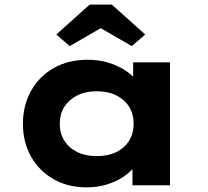

<svg xmlns="http://www.w3.org/2000/svg" viewBox="-20 -800 896 829"><path d="M355 9Q273 9 211 -26.5Q149 -62 114 -124Q79 -186 79 -265Q79 -346 114.5 -408.5Q150 -471 212.5 -506.5Q275 -542 359 -542Q406 -542 446 -530Q486 -518 517 -498.5Q548 -479 567.5 -455Q587 -431 592 -407L555 -405V-531H714V0H552V-139L586 -132Q582 -106 562 -81Q542 -56 511 -35.5Q480 -15 440 -3Q400 9 355 9ZM397 -126Q447 -126 482.5 -143.5Q518 -161 537.5 -192.5Q557 -224 557 -265Q557 -308 537.5 -339Q518 -370 482.5 -388Q447 -406 397 -406Q349 -406 313.5 -388Q278 -370 258 -339Q238 -308 238 -265Q238 -224 258 -192.5Q278 -161 313.5 -143.5Q349 -126 397 -126ZM281 -601 223 -651 367 -780H463L607 -651L549 -601L400 -687H430Z"/></svg>

Font: Lexend Giga
Style: Bold
Weight: 700
Version: Version 1.007